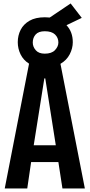

<svg xmlns="http://www.w3.org/2000/svg" viewBox="-20 -1067 507 1087"><path d="M6.8 0 144.5 -706.5Q112.3 -726.6 96.4 -759.3Q80.6 -792 80.6 -828.1Q80.6 -866.2 96.9 -898.2Q113.3 -930.2 147.2 -949.7Q181.2 -969.2 233.9 -969.2Q248 -969.2 261.7 -967.8L379.9 -1047.4L442.9 -965.8L356.4 -924.3Q392.1 -886.7 392.1 -828.1Q392.1 -793.5 374.8 -759.8Q357.4 -726.1 322.3 -705.6L460.4 0H333.5L310.5 -149.4H156.2L134.3 0ZM233.4 -763.2Q272.5 -763.2 291.5 -783.4Q310.5 -803.7 310.5 -826.2Q310.5 -853.5 291.5 -871.8Q272.5 -890.1 233.4 -890.1Q198.2 -890.1 181.9 -871.8Q165.5 -853.5 165.5 -826.2Q165.5 -802.2 182.4 -782.7Q199.2 -763.2 233.4 -763.2ZM170.9 -244.6H295.9L236.3 -623H231Z"/></svg>

Font: Fjalla One
Style: Regular
Weight: 400
Designer: Irina Smirnova, Eben Sorkin
Foundry: Sorkin Type
Version: Version 1.002; ttfautohint (v1.8.4.7-5d5b);gftools[0.9.25]